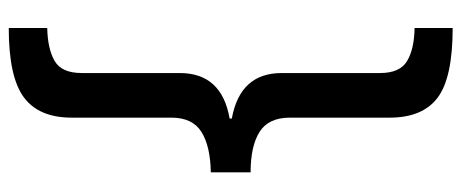

<svg xmlns="http://www.w3.org/2000/svg" viewBox="-328 -511 1055 439"><g transform="rotate(90 199.5 -291.5)"><path d="M44 -799Q158 -799 203.5 -764.5Q249 -730 249 -655V-427Q249 -378 281.5 -357.5Q314 -337 374 -337V-246Q314 -245 281.5 -224.5Q249 -204 249 -156V72Q249 147 202.5 181.5Q156 216 44 216V128Q92 127 119.5 111Q147 95 147 49V-175Q147 -271 251 -289V-294Q147 -313 147 -408V-633Q147 -678 120 -694.5Q93 -711 44 -712Z"/></g></svg>

Font: Noto Sans Sinhala Condensed SemiBold
Style: Regular
Weight: 600
Width: 3
Designer: Jelle Bosma - Monotype Design Team
Foundry: Monotype Imaging Inc.
Version: Version 2.006; ttfautohint (v1.8.4.7-5d5b)